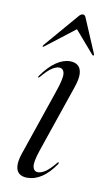

<svg xmlns="http://www.w3.org/2000/svg" viewBox="-75 -653 391 701"><g transform="rotate(10 120.0 -303.0)"><path d="M112.5 -18.5Q98 -18.5 93.8 -34.8Q89.5 -51 105 -97L190.5 -347Q202 -380 200.5 -399.8Q199 -419.5 187.8 -428.8Q176.5 -438 158.5 -438Q133 -438 106.5 -419.8Q80 -401.5 54.5 -365Q53.5 -363 53.2 -361.8Q53 -360.5 53.5 -359.5Q55 -359 56.2 -359.8Q57.5 -360.5 59 -362.5Q82.5 -390 97.2 -399.2Q112 -408.5 122.5 -408.5Q139 -408.5 142 -390.2Q145 -372 126.5 -319L43 -75Q33.5 -47 35 -28.2Q36.5 -9.5 47.5 -0.8Q58.5 8 77 8Q105.5 8 131.2 -9.2Q157 -26.5 180 -60Q181.5 -63 181.8 -64.8Q182 -66.5 181 -67Q179.5 -67.5 178.2 -66.8Q177 -66 175.5 -63.5Q153.5 -37 138.8 -27.8Q124 -18.5 112.5 -18.5ZM172.7 -565.5H155.7L233.4 -475.5Q235.1 -474 236.4 -473.2Q237.7 -472.5 238.5 -473.5Q239.8 -474.5 239.8 -476.2Q239.8 -478 239 -480L186.7 -603Q184.6 -609 181.8 -611.8Q179 -614.5 174.8 -614.5Q170.5 -614.5 166.5 -611.8Q162.5 -609 157.8 -603L52.4 -480Q50.7 -478 50.1 -476.2Q49.4 -474.5 49.8 -473.5Q51.1 -472.5 52.6 -473.2Q54.1 -474 56.2 -475.5Z"/></g></svg>

Font: Fraunces 120pt Light
Style: Italic
Weight: 300
Italic angle: -16°
Version: Version 1.000;[b76b70a41]